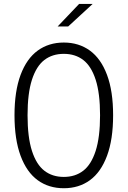

<svg xmlns="http://www.w3.org/2000/svg" viewBox="-20 -962 660 993"><path d="M310 11.5Q232 11.5 175 -30Q118 -71.5 86.5 -156.2Q55 -241 55 -366Q55 -490.5 86.5 -574.8Q118 -659 175.2 -700.5Q232.5 -742 310 -742Q387.5 -742 444.8 -700.5Q502 -659 533.5 -574.8Q565 -490.5 565 -366Q565 -241 533.5 -156.2Q502 -71.5 445 -30Q388 11.5 310 11.5ZM310 -683.5Q251 -683.5 209.5 -651.8Q168 -620 145.2 -549.5Q122.5 -479 122.5 -366Q122.5 -252.5 145.2 -181.8Q168 -111 209.5 -79Q251 -47 310 -47Q369 -47 410.5 -79Q452 -111 474.8 -181.8Q497.5 -252.5 497.5 -366Q497.5 -479 474.8 -549.5Q452 -620 410.5 -651.8Q369 -683.5 310 -683.5ZM332.5 -825 459 -941.5H389L278 -825Z"/></svg>

Font: Monaspace Neon Var ExtraLight
Style: Regular
Weight: 200
Designer: Riley Cran and the Lettermatic Team
Version: Version 1.200 (Monaspace Neon Var)